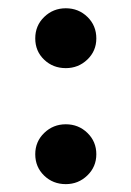

<svg xmlns="http://www.w3.org/2000/svg" viewBox="-20 -457 326 476"><path d="M67.4 -361.8Q67.4 -393.6 89.6 -415Q111.8 -436.5 143.1 -436.5Q174.8 -436.5 196.8 -415Q218.8 -393.6 218.8 -361.8Q218.8 -330.6 196.5 -309.3Q174.3 -288.1 143.1 -288.1Q111.3 -288.1 89.4 -309.1Q67.4 -330.1 67.4 -361.8ZM67.4 -74.7Q67.4 -106 89.6 -127.4Q111.8 -148.9 143.1 -148.9Q174.8 -148.9 196.8 -127.4Q218.8 -106 218.8 -74.7Q218.8 -43.5 196.5 -22Q174.3 -0.5 143.1 -0.5Q111.3 -0.5 89.4 -21.7Q67.4 -43 67.4 -74.7Z"/></svg>

Font: Vazirmatn UI Medium
Style: Regular
Weight: 500
Designer: Saber Rastikerdar
Foundry: Saber Rastikerdar
Version: Version 33.003